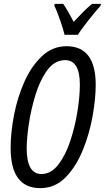

<svg xmlns="http://www.w3.org/2000/svg" viewBox="-20 -963 542 993"><path d="M383 -783Q400 -811 438.5 -859.5Q477 -908 500 -933L502 -943H456Q435 -926 411.5 -902.5Q388 -879 361 -850Q330 -910 307 -943H263L261 -933Q274 -908 291 -858.5Q308 -809 314 -783ZM475 -524Q475 -724 324 -724Q252 -724 197.5 -673Q143 -622 107 -542Q71 -462 53 -370.5Q35 -279 35 -198Q35 10 188 10Q265 10 319.5 -46Q374 -102 408.5 -187Q443 -272 459 -363Q475 -454 475 -524ZM118 -197Q118 -245 129 -320.5Q140 -396 163.5 -472.5Q187 -549 225 -600.5Q263 -652 317 -652Q393 -652 393 -525Q393 -465 380.5 -386.5Q368 -308 343.5 -234Q319 -160 281.5 -111.5Q244 -63 194 -63Q118 -63 118 -197Z"/></svg>

Font: Noto Sans Display Condensed
Style: Italic
Weight: 400
Width: 3
Designer: Monotype Design team
Foundry: Monotype Imaging Inc.
Version: 1.000